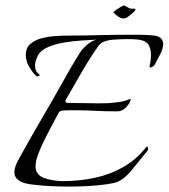

<svg xmlns="http://www.w3.org/2000/svg" viewBox="-20 -675 621 707"><path d="M234 12Q202 12 169 10.5Q136 9 104 5Q33 -1 33 -41Q33 -61 49 -89Q87 -158 127 -226.5Q167 -295 206 -364Q218 -386 237 -419Q256 -452 275 -482Q284 -496 301 -510.5Q318 -525 336 -529Q315 -528 282.5 -526Q250 -524 216.5 -518.5Q183 -513 156.5 -501.5Q130 -490 119 -470Q115 -461 112 -452Q109 -443 109 -434Q109 -411 125 -401Q126 -401 126 -399Q126 -397 122.5 -395Q119 -393 116 -394Q107 -399 94 -418.5Q81 -438 78 -451Q75 -463 75 -473Q75 -499 92 -513.5Q109 -528 135 -534.5Q161 -541 188 -542.5Q215 -544 236 -544Q289 -544 342 -545.5Q395 -547 447 -547Q470 -547 492.5 -547Q515 -547 537 -545Q562 -544 571.5 -535Q581 -526 581 -513Q581 -497 570.5 -476.5Q560 -456 551 -439Q547 -431 538 -427.5Q529 -424 531 -433Q536 -453 536 -473Q536 -491 529.5 -505.5Q523 -520 505 -526Q488 -531 452 -531Q439 -531 425.5 -530.5Q412 -530 398 -529Q358 -526 344 -508Q311 -462 280.5 -408.5Q250 -355 222 -307Q221 -305 221 -302Q221 -296 230 -296Q265 -296 305.5 -295Q346 -294 377 -295Q384 -296 398.5 -297Q413 -298 428.5 -301Q444 -304 452 -308Q457 -311 458 -311Q464 -311 458.5 -299.5Q453 -288 440.5 -276.5Q428 -265 412 -265Q363 -265 329.5 -267Q296 -269 255 -269Q245 -269 234 -269Q223 -269 210 -268Q200 -267 196 -260Q186 -242 178.5 -227Q171 -212 160 -192Q152 -177 140.5 -153.5Q129 -130 120 -105.5Q111 -81 111 -63Q111 -32 140 -20.5Q169 -9 211 -8Q269 -8 325.5 -19.5Q382 -31 431.5 -58.5Q481 -86 518 -133Q520 -135 521 -135Q524 -135 525 -129.5Q526 -124 524 -121Q493 -83 464 -47.5Q435 -12 406 -3Q385 3 338 7.5Q291 12 234 12ZM435 -607Q425 -607 414.5 -614.5Q404 -622 398 -629Q397 -631 406 -637.5Q415 -644 425.5 -650Q436 -656 437 -655Q445 -651 453 -646.5Q461 -642 470 -643H474Q479 -643 479 -640Q479 -637 472 -630Q463 -623 453.5 -615Q444 -607 435 -607Z"/></svg>

Font: Italianno
Style: Regular
Weight: 400
Designer: Robert E. Leuschke
Foundry: Robert E. Leuschke
Version: Version 1.100; ttfautohint (v1.8.3)